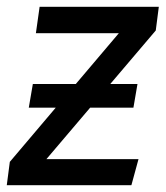

<svg xmlns="http://www.w3.org/2000/svg" viewBox="-33 -547 489 567"><path d="M84 -527H436L427 -457L104 -77H376L355 0H-13L-4 -69L318 -449H73ZM361 -229H52L64 -299H373Z"/></svg>

Font: Fira Sans Variable
Style: Italic
Weight: 397
Italic angle: -8°
Designer: Carrois Corporate & Edenspiekermann AG
Foundry: Carrois Corporate GbR & Edenspiekermann AG
Version: Version 4.202